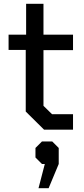

<svg xmlns="http://www.w3.org/2000/svg" viewBox="-20 -680 438 1007"><path d="M115 -95V-418H25V-498H117V-660H208V-498H363V-417H208V-125L253 -81H363V0H211ZM215 180H200L166 146V96L200 62H254L288 96V180L235 307H182Z"/></svg>

Font: Chakra Petch Medium
Style: Regular
Weight: 500
Designer: Katatrad Aksorn Co.,Ltd.
Foundry: Cadson Demak Co.,Ltd.
Version: Version 1.000; ttfautohint (v1.6)